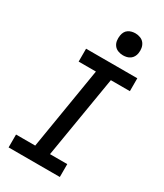

<svg xmlns="http://www.w3.org/2000/svg" viewBox="-234 -1048 968 1136"><g transform="rotate(30 250.0 -480.0)"><path d="M27 0V-88H158L250 -647H132V-735H482V-647H352L259 -88H377V0ZM340 -810Q322 -810 305.5 -816.5Q289 -823 279 -836.5Q269 -850 266.5 -867.5Q264 -885 267 -903Q269 -916 275 -927.5Q281 -939 292 -946.5Q303 -954 315.5 -957Q328 -960 340 -960Q358 -960 374.5 -953.5Q391 -947 401 -933.5Q411 -920 414 -902.5Q417 -885 414 -867Q412 -854 405.5 -842.5Q399 -831 388.5 -823.5Q378 -816 365.5 -813Q353 -810 340 -810Z"/></g></svg>

Font: Iosevka Slab Semibold Oblique
Style: Regular
Weight: 600
Italic angle: -9°
Monospace: yes
Designer: Belleve Invis
Foundry: Belleve Invis
Version: Version 11.1.1; ttfautohint (v1.8.3)